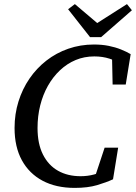

<svg xmlns="http://www.w3.org/2000/svg" viewBox="-20 -900 663 936"><path d="M344 16Q253 16 187.5 -19Q122 -54 86.5 -119Q51 -184 51 -276Q51 -344 70 -405Q89 -466 123.5 -516.5Q158 -567 206 -604.5Q254 -642 313 -662.5Q372 -683 438 -683Q477 -683 509.5 -676.5Q542 -670 569.5 -659Q597 -648 617 -636L593 -488H529L526 -630L571 -586Q548 -603 514 -614Q480 -625 440 -625Q391 -625 349 -607.5Q307 -590 272.5 -557.5Q238 -525 213.5 -481.5Q189 -438 176 -386Q163 -334 163 -276Q163 -199 189.5 -146.5Q216 -94 263 -67.5Q310 -41 373 -41Q408 -41 439 -49.5Q470 -58 499 -72L440 -29L490 -180H556L531 -26Q499 -11 453.5 2.5Q408 16 344 16ZM345 -880 477 -768H423L599 -880L623 -850L473 -719H419L312 -855Z"/></svg>

Font: Source Serif 4 Medium
Style: Italic
Weight: 500
Italic angle: -12°
Designer: Frank Grießhammer
Foundry: Adobe Systems Incorporated
Version: Version 4.004;hotconv 1.0.116;makeotfexe 2.5.65601